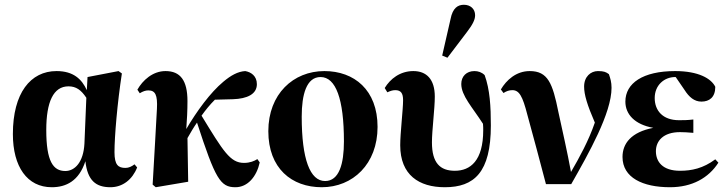

<svg xmlns="http://www.w3.org/2000/svg" viewBox="-20 -770 3043 805"><path d="M174 -225C174 -343 204 -408 267 -408C299 -408 320 -393 342 -360L334 -168C330 -89 293 -53 254 -53C203 -53 174 -93 174 -225ZM197 15C257 15 311 -11 338 -94C347 -13 382 15 443 15C494 15 535 -17 555 -68L544 -81C532 -72 520 -66 506 -66C476 -66 460 -78 460 -132C460 -198 472 -339 491 -462L477 -472L347 -447L344 -392C323 -438 288 -472 217 -472C108 -472 34 -380 34 -208C34 -71 94 15 197 15Z M633 15 769 -8C768 -69 767 -130 766 -191C779 -214 792 -236 806 -256C883 -19 904 15 967 15C1019 15 1056 -30 1069 -89L1059 -103C1047 -95 1028 -87 1003 -87C945 -87 916 -136 825 -285C842 -309 860 -331 881 -352L957 -354C1016 -356 1057 -375 1057 -417C1057 -452 1032 -468 1008 -472C977 -470 948 -454 916 -427C862 -382 805 -304 761 -229C764 -268 766 -307 766 -346C766 -433 736 -472 674 -472C620 -472 578 -433 556 -394L566 -379C579 -387 590 -391 602 -391C631 -391 641 -372 638 -314L630 -170L620 4Z M1329 15C1459 15 1563 -82 1563 -238C1563 -393 1465 -472 1340 -472C1210 -472 1105 -376 1105 -220C1105 -64 1203 15 1329 15ZM1343 -11C1280 -11 1245 -102 1245 -281C1245 -374 1265 -447 1324 -447C1388 -447 1422 -355 1422 -177C1422 -83 1402 -11 1343 -11Z M1845 15C1968 15 2038 -47 2038 -244C2038 -323 2034 -395 2012 -455C2000 -467 1985 -472 1969 -472C1936 -472 1914 -450 1914 -418C1914 -369 1960 -321 2005 -251C2006 -241 2006 -232 2006 -224C2006 -96 1952 -54 1887 -54C1825 -54 1791 -87 1791 -173C1791 -224 1803 -314 1803 -365C1803 -438 1768 -472 1713 -472C1657 -472 1616 -439 1593 -401L1604 -383C1615 -388 1625 -392 1637 -392C1661 -392 1670 -379 1670 -350C1670 -311 1658 -212 1658 -161C1658 -36 1737 15 1845 15ZM1834 -537 1856 -528 1938 -636C1960 -665 1972 -686 1972 -706C1972 -733 1952 -750 1925 -750C1900 -750 1878 -737 1869 -690Z M2269 2H2375C2449 -128 2544 -296 2544 -402C2544 -426 2539 -441 2533 -459C2521 -468 2512 -472 2487 -472C2457 -472 2429 -449 2429 -407C2429 -373 2442 -330 2474 -256C2448 -180 2409 -109 2374 -49C2359 -131 2338 -223 2321 -301C2297 -421 2277 -472 2201 -472C2144 -472 2103 -434 2080 -395L2091 -380C2103 -388 2115 -392 2128 -392C2157 -392 2171 -367 2191 -289C2218 -192 2243 -96 2269 2Z M2789 15C2882 15 2951 -24 2992 -88L2979 -102C2928 -64 2880 -54 2831 -54C2758 -54 2730 -92 2730 -136C2730 -179 2761 -216 2831 -216C2849 -216 2861 -215 2887 -213V-269C2861 -266 2846 -266 2827 -266C2758 -266 2725 -307 2725 -359C2725 -413 2765 -447 2811 -447H2813L2850 -393C2869 -363 2891 -344 2921 -344C2954 -344 2979 -362 2979 -406C2962 -441 2908 -472 2811 -472C2675 -472 2602 -421 2602 -344C2602 -291 2641 -248 2719 -234C2626 -216 2590 -168 2590 -112C2590 -25 2675 15 2789 15Z"/></svg>

Font: Source Serif 4 Display
Style: Bold
Weight: 700
Designer: Frank Grießhammer
Foundry: Adobe Systems Incorporated
Version: Version 4.004;hotconv 1.0.117;makeotfexe 2.5.65602